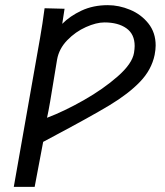

<svg xmlns="http://www.w3.org/2000/svg" viewBox="-20 -725 640 745"><path d="M153 -693 230.5 -691 221.5 -632.5Q251 -662.5 296.2 -683.8Q341.5 -705 398.5 -705Q441.5 -705 484.5 -687.2Q527.5 -669.5 555.8 -634Q584 -598.5 584 -548.5Q584 -533 580 -512Q568 -454 523.2 -407.5Q478.5 -361 404.8 -316.5Q331 -272 175.5 -189.5L147.5 -174.5L114.5 0H33.5L135.5 -578Q145 -631.5 153 -693ZM500 -520Q502.5 -536 502.5 -546.5Q502.5 -592.5 470.5 -615.2Q438.5 -638 385 -638Q354 -638 313.5 -620Q273 -602 241 -569Q209 -536 201.5 -494Q194.5 -450 187 -406Q181 -368.5 174.5 -330.5Q168 -292.5 162.5 -268Q228.5 -293 304.8 -336.2Q381 -379.5 437 -428.8Q493 -478 500 -520Z"/></svg>

Font: JuliaMono
Style: Italic
Weight: 400
Italic angle: -9°
Monospace: yes
Designer: cormullion
Foundry: corm
Version: Version 0.057; ttfautohint (v1.8.4)